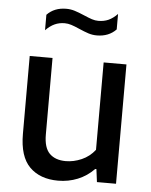

<svg xmlns="http://www.w3.org/2000/svg" viewBox="-55 -817 685 872"><g transform="rotate(5 288.0 -381.5)"><path d="M65 -189V-544H169V-195Q169 -135 195.2 -108.8Q221.5 -82.5 269.5 -82.5Q305.5 -82.5 341.5 -98.2Q377.5 -114 402 -145.5V-544H506V0H419L411.5 -58.5H406Q373.5 -25 331.5 -8Q289.5 9 242.5 9Q160 9 112.5 -38.2Q65 -85.5 65 -189ZM278 -686.5Q255.5 -696.5 240.5 -701.2Q225.5 -706 210.5 -706Q185.5 -706 164.8 -696.5Q144 -687 124 -666.5V-737Q157.5 -772 212 -772Q232 -772 250.5 -766.2Q269 -760.5 294.5 -749.5Q317.5 -739.5 332 -734.8Q346.5 -730 361.5 -730Q387 -730 407.5 -739.2Q428 -748.5 448 -769V-698.5Q414.5 -663.5 360 -663.5Q340 -663.5 321.5 -669.5Q303 -675.5 278 -686.5Z"/></g></svg>

Font: Encode Sans Medium
Style: Regular
Weight: 500
Designer: Multiple Designers
Foundry: Impallari Type
Version: Version 2.000